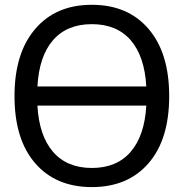

<svg xmlns="http://www.w3.org/2000/svg" viewBox="-20 -762 755 794"><path d="M134.8 -404.3H585Q578.1 -529.3 520.5 -595.7Q462.9 -662.1 359.9 -662.1Q256.8 -662.1 199.2 -595.7Q141.6 -529.3 134.8 -404.3ZM134.8 -325.2Q141.6 -201.2 199.2 -134.3Q256.8 -67.4 359.9 -67.4Q462.9 -67.4 520.5 -134.3Q578.1 -201.2 585 -325.2ZM126 -642.6Q210.9 -742.2 359.9 -742.2Q508.8 -742.2 594.2 -642.6Q679.7 -543 679.7 -364.3Q679.7 -185.5 594.2 -86.9Q508.8 11.7 359.9 11.7Q210.9 11.7 125.5 -86.9Q40 -185.5 40 -364.3Q40 -543 126 -642.6Z"/></svg>

Font: Nasu
Style: Regular
Weight: 400
Designer: Ryoko NISHIZUKA (kana &amp; ideographs); Paul D. Hunt (Latin, Greek &amp; Cyrillic); Wenlong ZHANG (bopomofo); Sandoll C
Version: Version 2014.1215